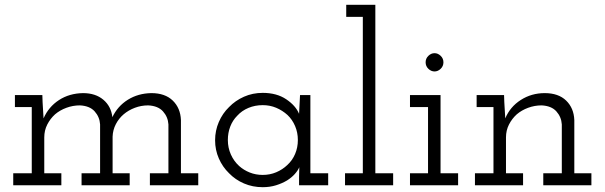

<svg xmlns="http://www.w3.org/2000/svg" viewBox="-20 -770 2513 798"><path d="M235 0V-50H164V-199Q164 -228 176.5 -252.5Q189 -277 209 -295Q229 -312 256 -322Q283 -332 312 -332Q353 -330 373.5 -307Q394 -284 396 -253V-50H319V0H519V-50H448V-202Q449 -230 461.5 -254Q474 -278 494 -295Q514 -312 540.5 -322Q567 -332 596 -332Q637 -330 657.5 -307Q678 -284 680 -253V-50H603V0H804V-50H732V-271Q730 -321 698 -352Q666 -383 609 -383Q554 -382 511.5 -355.5Q469 -329 447 -283Q442 -328 409.5 -355.5Q377 -383 325 -383Q268 -382 225 -354Q182 -326 161 -278Q160 -297 159 -312Q158 -327 157 -346L156 -375H42V-325H112V-50H35V0Z M1344 0V-50H1270V-375H1227Q1226 -355 1225 -335.5Q1224 -316 1223 -297Q1209 -331 1169.5 -357.5Q1130 -384 1072 -384Q1030 -384 994 -368Q958 -352 932 -325Q905 -299 889.5 -263Q874 -227 874 -187Q874 -147 889.5 -111.5Q905 -76 932 -50Q958 -23 994 -7.5Q1030 8 1072 8Q1102 8 1127.5 0Q1153 -8 1173 -20Q1192 -32 1205 -46.5Q1218 -61 1224 -75Q1224 -64 1223.5 -55Q1223 -46 1223 -35V0ZM1072 -333Q1102 -333 1128 -322Q1154 -311 1175 -292Q1195 -273 1206.5 -246Q1218 -219 1218 -188Q1218 -157 1206.5 -130Q1195 -103 1174 -84Q1154 -65 1128 -54Q1102 -43 1072 -43Q1043 -43 1018 -53Q993 -63 974 -80Q952 -100 939.5 -128Q927 -156 927 -188Q927 -218 937 -244Q947 -270 966 -289Q985 -310 1012.5 -321.5Q1040 -333 1072 -333Z M1614 0V-50H1540V-750H1419V-700H1488V-50H1414V0Z M1884 0V-50H1811V-375H1684V-325H1759V-50H1684V0ZM1823 -511Q1823 -527 1811.5 -538Q1800 -549 1786 -549Q1772 -549 1760.5 -538Q1749 -527 1749 -511Q1749 -495 1760.5 -484Q1772 -473 1786 -473Q1800 -473 1811.5 -484Q1823 -495 1823 -511Z M2154 0V-50H2083V-199Q2083 -228 2095.5 -252.5Q2108 -277 2128 -295Q2148 -312 2175 -322Q2202 -332 2231 -332Q2272 -330 2292.5 -307Q2313 -284 2315 -253V-50H2238V0H2438V-50H2367V-271Q2365 -321 2333 -352Q2301 -383 2244 -383Q2189 -383 2144.5 -354.5Q2100 -326 2080 -278Q2079 -297 2078 -312Q2077 -327 2076 -346L2075 -375H1961V-325H2031V-50H1954V0Z"/></svg>

Font: Josefin Slab Medium
Style: Regular
Weight: 500
Designer: Santiago Orozco
Foundry: Typemade
Version: Version 2.000